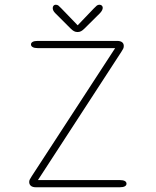

<svg xmlns="http://www.w3.org/2000/svg" viewBox="-20 -792 659 812"><path d="M140.5 -30.5H486Q500.5 -30.5 507.8 -26.5Q515 -22.5 515 -15Q515 -8 507.8 -4Q500.5 0 486 0H132Q118 0 110.8 -6Q103.5 -12 103.5 -22.5Q103.5 -28 106 -33Q108.5 -38 114 -46.5L467 -588.5H139.5Q125.5 -588.5 118.2 -592.8Q111 -597 111 -604Q111 -611 118.2 -615Q125.5 -619 139.5 -619H475Q489 -619 496.2 -613.5Q503.5 -608 503.5 -597.5Q503.5 -591 501 -586Q498.5 -581 493 -572.5ZM403 -736.5 337.5 -671.5Q329.5 -663.5 322.8 -660Q316 -656.5 308 -656.5Q300 -656.5 293.2 -660Q286.5 -663.5 278.5 -671.5L213.5 -736.5Q203 -747 203 -758Q203 -764 206.5 -768Q210 -772 215.5 -772Q222.5 -772 227 -768.5Q231.5 -765 239 -757L308.5 -685L377 -756.5Q384.5 -764.5 389.2 -768.2Q394 -772 400.5 -772Q407 -772 410.8 -768.2Q414.5 -764.5 414.5 -759Q414.5 -754.5 411.8 -748.8Q409 -743 403 -736.5Z"/></svg>

Font: Sono Monospace ExtraLight
Style: Regular
Weight: 250
Version: Version 2.112